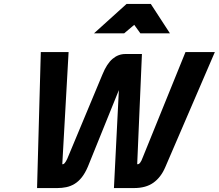

<svg xmlns="http://www.w3.org/2000/svg" viewBox="-20 -954 1110 974"><path d="M622 -934H745L842 -785H692L661 -828L610 -785H457ZM328 -690 296 -121Q307 -118 321 -148L500 -577Q522 -631 551 -655.5Q580 -680 616 -680H700L676 -121Q691 -118 704 -155L921 -690H1070L818 -105Q796 -54 758 -27Q720 0 660 0H558L583 -497L426 -109Q412 -76 395 -54.5Q378 -33 358 -21Q338 -9 316 -4.5Q294 0 271 0H168L187 -690Z"/></svg>

Font: Panefresco 999wt
Style: Italic
Weight: 900
Version: Version 1.001